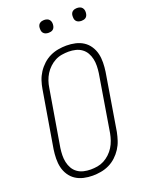

<svg xmlns="http://www.w3.org/2000/svg" viewBox="-170 -1007 840 1098"><g transform="rotate(-20 250.0 -458.0)"><path d="M199 8Q171 8 144.5 2Q118 -4 96.5 -18Q75 -32 60.5 -54Q46 -76 40 -101.5Q34 -127 34.5 -155Q35 -183 39 -210L97 -555Q101 -580 109 -604.5Q117 -629 131.5 -651.5Q146 -674 166 -692.5Q186 -711 210 -722.5Q234 -734 260 -738.5Q286 -743 310 -743Q338 -743 364.5 -737Q391 -731 412.5 -717Q434 -703 448.5 -681Q463 -659 469 -633.5Q475 -608 474.5 -580Q474 -552 470 -525L413 -180Q408 -155 400 -130.5Q392 -106 377.5 -83.5Q363 -61 343 -42.5Q323 -24 299 -12.5Q275 -1 249 3.5Q223 8 199 8ZM200 -29Q220 -29 241 -32.5Q262 -36 281 -46Q300 -56 316.5 -71.5Q333 -87 344.5 -105.5Q356 -124 363 -144.5Q370 -165 374 -186L431 -531Q434 -552 434.5 -574Q435 -596 430.5 -616.5Q426 -637 416 -654.5Q406 -672 389.5 -684Q373 -696 352.5 -701Q332 -706 310 -706Q290 -706 268.5 -702.5Q247 -699 228 -689Q209 -679 192.5 -663.5Q176 -648 164.5 -629.5Q153 -611 146 -590.5Q139 -570 136 -549L78 -204Q75 -183 74.5 -161Q74 -139 78.5 -118.5Q83 -98 93 -80.5Q103 -63 119.5 -51Q136 -39 157 -34Q178 -29 200 -29ZM441 -846Q431 -846 422.5 -849Q414 -852 408.5 -859Q403 -866 402 -875.5Q401 -885 402 -895Q403 -901 406 -907Q409 -913 415 -917Q421 -921 427.5 -922.5Q434 -924 440 -924Q450 -924 458.5 -921Q467 -918 472.5 -911Q478 -904 479.5 -894.5Q481 -885 479 -875Q478 -869 475 -863Q472 -857 466.5 -853Q461 -849 454 -847.5Q447 -846 441 -846ZM241 -846Q231 -846 222.5 -849Q214 -852 208.5 -859Q203 -866 202 -875.5Q201 -885 202 -895Q203 -901 206 -907Q209 -913 215 -917Q221 -921 227.5 -922.5Q234 -924 240 -924Q250 -924 258.5 -921Q267 -918 272.5 -911Q278 -904 279.5 -894.5Q281 -885 279 -875Q278 -869 275 -863Q272 -857 266.5 -853Q261 -849 254 -847.5Q247 -846 241 -846Z"/></g></svg>

Font: Iosevka Extralight Oblique
Style: Regular
Weight: 200
Italic angle: -9°
Monospace: yes
Designer: Belleve Invis
Foundry: Belleve Invis
Version: Version 32.5.0; ttfautohint (v1.8.4)